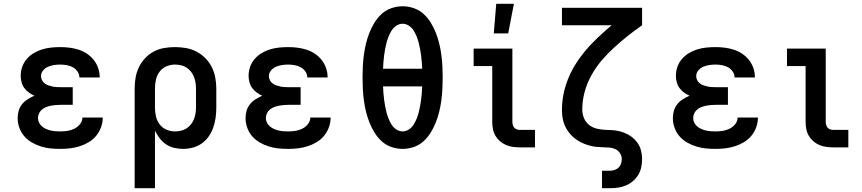

<svg xmlns="http://www.w3.org/2000/svg" viewBox="-20 -776 4540 1011"><path d="M298 8Q272 8 246 5.5Q220 3 195 -5Q170 -13 147.5 -26Q125 -39 108 -58.5Q91 -78 82 -103Q73 -128 73 -154Q73 -174 78.5 -193Q84 -212 96.5 -227.5Q109 -243 126 -253.5Q143 -264 161 -272Q145 -279 131.5 -289Q118 -299 108 -312.5Q98 -326 93.5 -343Q89 -360 89 -376Q89 -401 97 -424Q105 -447 121 -465.5Q137 -484 158 -496.5Q179 -509 202 -516Q225 -523 249 -525.5Q273 -528 297 -528Q322 -528 346 -525Q370 -522 393.5 -514.5Q417 -507 437.5 -493.5Q458 -480 473.5 -460.5Q489 -441 497 -417.5Q505 -394 505 -370V-368H398V-369Q398 -385 388 -399.5Q378 -414 363 -422Q348 -430 331 -433Q314 -436 297 -436Q281 -436 264.5 -433.5Q248 -431 233 -424.5Q218 -418 207 -405Q196 -392 196 -375Q196 -364 201 -354Q206 -344 215 -337Q224 -330 234.5 -326.5Q245 -323 256 -320.5Q267 -318 278 -317.5Q289 -317 300 -317H363V-224H300Q287 -224 274 -223Q261 -222 248.5 -219.5Q236 -217 224 -212.5Q212 -208 202 -200Q192 -192 186 -180Q180 -168 180 -155Q180 -142 185.5 -130.5Q191 -119 201 -110.5Q211 -102 222.5 -97Q234 -92 246.5 -89Q259 -86 272 -85Q285 -84 298 -84Q317 -84 336 -87Q355 -90 372 -98.5Q389 -107 401.5 -122.5Q414 -138 414 -157H521Q521 -131 512 -106Q503 -81 486.5 -61Q470 -41 447.5 -27.5Q425 -14 400 -6Q375 2 349.5 5Q324 8 298 8Z M689 215V-310Q689 -339 694 -367.5Q699 -396 711.5 -422Q724 -448 744 -469.5Q764 -491 789.5 -504.5Q815 -518 843.5 -523Q872 -528 901 -528Q930 -528 959 -523Q988 -518 1014 -504.5Q1040 -491 1061 -470Q1082 -449 1095 -423Q1108 -397 1113.5 -368Q1119 -339 1119 -310V-210Q1119 -184 1115.5 -157.5Q1112 -131 1103.5 -106Q1095 -81 1080 -59Q1065 -37 1043.5 -21.5Q1022 -6 996 1Q970 8 944 8Q920 8 897 2.5Q874 -3 854.5 -16Q835 -29 820.5 -48Q806 -67 796 -88V215ZM901 -84Q917 -84 932.5 -87.5Q948 -91 961.5 -99.5Q975 -108 985 -120.5Q995 -133 1001 -148Q1007 -163 1009.5 -178.5Q1012 -194 1012 -210V-310Q1012 -326 1009.5 -341.5Q1007 -357 1001 -372Q995 -387 985 -399.5Q975 -412 961.5 -420.5Q948 -429 932.5 -432.5Q917 -436 901 -436Q878 -436 856 -426.5Q834 -417 820 -398Q806 -379 801 -356Q796 -333 796 -310V-210Q796 -187 801 -164Q806 -141 820 -122Q834 -103 856 -93.5Q878 -84 901 -84Z M1498 8Q1472 8 1446 5.5Q1420 3 1395 -5Q1370 -13 1347.5 -26Q1325 -39 1308 -58.5Q1291 -78 1282 -103Q1273 -128 1273 -154Q1273 -174 1278.5 -193Q1284 -212 1296.5 -227.5Q1309 -243 1326 -253.5Q1343 -264 1361 -272Q1345 -279 1331.5 -289Q1318 -299 1308 -312.5Q1298 -326 1293.5 -343Q1289 -360 1289 -376Q1289 -401 1297 -424Q1305 -447 1321 -465.5Q1337 -484 1358 -496.5Q1379 -509 1402 -516Q1425 -523 1449 -525.5Q1473 -528 1497 -528Q1522 -528 1546 -525Q1570 -522 1593.5 -514.5Q1617 -507 1637.5 -493.5Q1658 -480 1673.5 -460.5Q1689 -441 1697 -417.5Q1705 -394 1705 -370V-368H1598V-369Q1598 -385 1588 -399.5Q1578 -414 1563 -422Q1548 -430 1531 -433Q1514 -436 1497 -436Q1481 -436 1464.5 -433.5Q1448 -431 1433 -424.5Q1418 -418 1407 -405Q1396 -392 1396 -375Q1396 -364 1401 -354Q1406 -344 1415 -337Q1424 -330 1434.5 -326.5Q1445 -323 1456 -320.5Q1467 -318 1478 -317.5Q1489 -317 1500 -317H1563V-224H1500Q1487 -224 1474 -223Q1461 -222 1448.5 -219.5Q1436 -217 1424 -212.5Q1412 -208 1402 -200Q1392 -192 1386 -180Q1380 -168 1380 -155Q1380 -142 1385.5 -130.5Q1391 -119 1401 -110.5Q1411 -102 1422.5 -97Q1434 -92 1446.5 -89Q1459 -86 1472 -85Q1485 -84 1498 -84Q1517 -84 1536 -87Q1555 -90 1572 -98.5Q1589 -107 1601.5 -122.5Q1614 -138 1614 -157H1721Q1721 -131 1712 -106Q1703 -81 1686.5 -61Q1670 -41 1647.5 -27.5Q1625 -14 1600 -6Q1575 2 1549.5 5Q1524 8 1498 8Z M2100 8Q2070 8 2041 -2Q2012 -12 1990 -32Q1968 -52 1952 -78Q1936 -104 1925 -132Q1914 -160 1907 -189Q1900 -218 1896 -248Q1892 -278 1890.5 -308Q1889 -338 1889 -368Q1889 -397 1890.5 -427Q1892 -457 1896 -487Q1900 -517 1907 -546Q1914 -575 1925 -603Q1936 -631 1952 -657Q1968 -683 1990 -703Q2012 -723 2041 -733Q2070 -743 2100 -743Q2130 -743 2159 -733Q2188 -723 2210 -703Q2232 -683 2248 -657Q2264 -631 2275 -603Q2286 -575 2293 -546Q2300 -517 2304 -487Q2308 -457 2309.5 -427Q2311 -397 2311 -368Q2311 -338 2309.5 -308Q2308 -278 2304 -248Q2300 -218 2293 -189Q2286 -160 2275 -132Q2264 -104 2248 -78Q2232 -52 2210 -32Q2188 -12 2159 -2Q2130 8 2100 8ZM2203 -414Q2202 -431 2201 -448.5Q2200 -466 2197.5 -483.5Q2195 -501 2192 -518Q2189 -535 2184.5 -552Q2180 -569 2173.5 -585Q2167 -601 2157.5 -616Q2148 -631 2132.5 -641Q2117 -651 2100 -651Q2083 -651 2067.5 -641Q2052 -631 2042.5 -616Q2033 -601 2026.5 -585Q2020 -569 2015.5 -552Q2011 -535 2008 -518Q2005 -501 2002.5 -483.5Q2000 -466 1999 -448.5Q1998 -431 1997 -414ZM2100 -84Q2117 -84 2132.5 -94Q2148 -104 2157.5 -119Q2167 -134 2173.5 -150Q2180 -166 2184.5 -183Q2189 -200 2192 -217Q2195 -234 2197.5 -251.5Q2200 -269 2201 -286.5Q2202 -304 2203 -321H1997Q1998 -304 1999 -286.5Q2000 -269 2002.5 -251.5Q2005 -234 2008 -217Q2011 -200 2015.5 -183Q2020 -166 2026.5 -150Q2033 -134 2042.5 -119Q2052 -104 2067.5 -94Q2083 -84 2100 -84Z M2719 0Q2700 0 2681 -2.5Q2662 -5 2644.5 -12.5Q2627 -20 2612.5 -32.5Q2598 -45 2588.5 -61.5Q2579 -78 2575.5 -96.5Q2572 -115 2572 -134V-428H2474V-520H2678V-134Q2678 -126 2680.5 -117.5Q2683 -109 2688.5 -103Q2694 -97 2702 -94.5Q2710 -92 2719 -92H2797V0ZM2580 -600 2593 -756H2686L2656 -600Z M3150 215V123H3192Q3204 123 3216 119Q3228 115 3237 106.5Q3246 98 3250 86Q3254 74 3254 61Q3254 45 3244.5 30.5Q3235 16 3220 9Q3205 2 3188.5 1Q3172 0 3155.5 -0.5Q3139 -1 3122.5 -2.5Q3106 -4 3090 -8Q3074 -12 3058.5 -18Q3043 -24 3028.5 -32.5Q3014 -41 3001.5 -51.5Q2989 -62 2978.5 -75Q2968 -88 2960 -102.5Q2952 -117 2947.5 -133Q2943 -149 2941 -165.5Q2939 -182 2939 -198Q2939 -265 2960 -329.5Q2981 -394 3018 -449.5Q3055 -505 3102 -552.5Q3149 -600 3201 -643H2939V-735H3361V-643Q3322 -616 3285 -586.5Q3248 -557 3213 -525Q3178 -493 3147.5 -457Q3117 -421 3094 -379.5Q3071 -338 3058.5 -292Q3046 -246 3046 -198Q3046 -175 3055.5 -153Q3065 -131 3083.5 -117Q3102 -103 3125 -98Q3148 -93 3171 -92H3172Q3195 -92 3217.5 -89.5Q3240 -87 3262 -79Q3284 -71 3303 -57.5Q3322 -44 3335.5 -25.5Q3349 -7 3355 15.5Q3361 38 3361 61Q3361 83 3356.5 104.5Q3352 126 3341 144.5Q3330 163 3313 177.5Q3296 192 3276 200.5Q3256 209 3234.5 212Q3213 215 3192 215Z M3748 8Q3722 8 3696 5.5Q3670 3 3645 -5Q3620 -13 3597.5 -26Q3575 -39 3558 -58.5Q3541 -78 3532 -103Q3523 -128 3523 -154Q3523 -174 3528.5 -193Q3534 -212 3546.5 -227.5Q3559 -243 3576 -253.5Q3593 -264 3611 -272Q3595 -279 3581.5 -289Q3568 -299 3558 -312.5Q3548 -326 3543.5 -343Q3539 -360 3539 -376Q3539 -401 3547 -424Q3555 -447 3571 -465.5Q3587 -484 3608 -496.5Q3629 -509 3652 -516Q3675 -523 3699 -525.5Q3723 -528 3747 -528Q3772 -528 3796 -525Q3820 -522 3843.5 -514.5Q3867 -507 3887.5 -493.5Q3908 -480 3923.5 -460.5Q3939 -441 3947 -417.5Q3955 -394 3955 -370V-368H3848V-369Q3848 -385 3838 -399.5Q3828 -414 3813 -422Q3798 -430 3781 -433Q3764 -436 3747 -436Q3731 -436 3714.5 -433.5Q3698 -431 3683 -424.5Q3668 -418 3657 -405Q3646 -392 3646 -375Q3646 -364 3651 -354Q3656 -344 3665 -337Q3674 -330 3684.5 -326.5Q3695 -323 3706 -320.5Q3717 -318 3728 -317.5Q3739 -317 3750 -317H3813V-224H3750Q3737 -224 3724 -223Q3711 -222 3698.5 -219.5Q3686 -217 3674 -212.5Q3662 -208 3652 -200Q3642 -192 3636 -180Q3630 -168 3630 -155Q3630 -142 3635.5 -130.5Q3641 -119 3651 -110.5Q3661 -102 3672.5 -97Q3684 -92 3696.5 -89Q3709 -86 3722 -85Q3735 -84 3748 -84Q3767 -84 3786 -87Q3805 -90 3822 -98.5Q3839 -107 3851.5 -122.5Q3864 -138 3864 -157H3971Q3971 -131 3962 -106Q3953 -81 3936.5 -61Q3920 -41 3897.5 -27.5Q3875 -14 3850 -6Q3825 2 3799.5 5Q3774 8 3748 8Z M4369 0Q4350 0 4331 -2.5Q4312 -5 4294.5 -12.5Q4277 -20 4262.5 -32.5Q4248 -45 4238.5 -61.5Q4229 -78 4225.5 -96.5Q4222 -115 4222 -134V-428H4124V-520H4328V-134Q4328 -126 4330.5 -117.5Q4333 -109 4338.5 -103Q4344 -97 4352 -94.5Q4360 -92 4369 -92H4447V0Z"/></svg>

Font: Iosevka Etoile Semibold
Style: Regular
Weight: 600
Designer: Belleve Invis
Foundry: Belleve Invis
Version: Version 22.1.2; ttfautohint (v1.8.4)